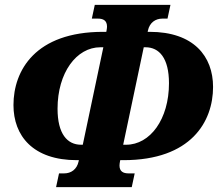

<svg xmlns="http://www.w3.org/2000/svg" viewBox="-20 -749 894 784"><path d="M209 15H518L530 -41H505C483 -41 468 -49 468 -73C468 -78 469 -85 470 -90L471 -95H484C761 -95 850 -253 850 -394C850 -519 771 -619 591 -619H583L584 -624C591 -657 615 -673 643 -673H664L676 -729H367L355 -673H380C402 -673 417 -665 417 -640C417 -636 416 -629 415 -624L414 -619H401C124 -619 35 -461 35 -320C35 -195 114 -95 294 -95H302L301 -90C294 -57 270 -41 242 -41H221ZM311 -158C255 -158 215 -202 215 -305C215 -452 292 -556 390 -556H402L318 -158ZM483 -158 567 -556H574C630 -556 670 -512 670 -409C670 -262 593 -158 495 -158Z"/></svg>

Font: Noto Serif ExtraCondensed Black
Style: Italic
Weight: 900
Width: 2
Italic angle: -12°
Designer: Monotype Design Team
Foundry: Monotype Imaging Inc.
Version: Version 2.014